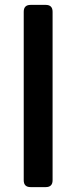

<svg xmlns="http://www.w3.org/2000/svg" viewBox="-20 -765 312 785"><path d="M105 0Q77 0 77 -28V-717Q77 -745 105 -745H167Q195 -745 195 -717V-28Q195 0 167 0Z"/></svg>

Font: Pitagon Sans Text SemiBold
Style: Regular
Weight: 600
Designer: Travis Tran
Foundry: Pitagon
Version: Version 1.001; ttfautohint (v1.8.4.7-5d5b);gftools[0.9.26]